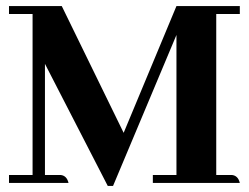

<svg xmlns="http://www.w3.org/2000/svg" viewBox="-20 -606 824 636"><path d="M774.4 -585.9H564.5L389.6 -166L184.6 -585.9H9.8V-559.6H87.9V-26.4H9.8V0H207Q201.2 -24.4 180.7 -26.4H128.9V-394.5L336.9 9.8H354.5L564.5 -490.2V-26.4H486.3V0H774.4Q768.6 -24.4 748 -26.4H696.3V-559.6H774.4Z"/></svg>

Font: Abhaya Libre ExtraBold
Style: Regular
Weight: 800
Designer: Pushpananda Ekanayake, Sol Matas, Pathum Egodawatta
Foundry: Mooniak
Version: Version 1.050 ; ttfautohint (v1.6)